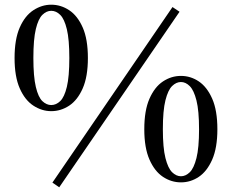

<svg xmlns="http://www.w3.org/2000/svg" viewBox="-20 -766 988 817"><path d="M198 -293Q158 -293 122 -316.5Q86 -340 64 -390Q42 -440 42 -519Q42 -599 64 -649Q86 -699 122 -722.5Q158 -746 198 -746Q239 -746 274.5 -722.5Q310 -699 332 -649Q354 -599 354 -519Q354 -440 332 -390Q310 -340 274.5 -316.5Q239 -293 198 -293ZM198 -319Q219 -319 236.5 -336Q254 -353 264.5 -396.5Q275 -440 275 -519Q275 -598 264.5 -641.5Q254 -685 236.5 -702.5Q219 -720 198 -720Q178 -720 160.5 -703Q143 -686 132.5 -642.5Q122 -599 122 -519Q122 -440 132.5 -396Q143 -352 160.5 -335.5Q178 -319 198 -319ZM750 10Q709 10 673.5 -13.5Q638 -37 616 -87Q594 -137 594 -216Q594 -296 616 -346Q638 -396 673.5 -419.5Q709 -443 750 -443Q791 -443 826 -419.5Q861 -396 883 -346Q905 -296 905 -216Q905 -137 883 -87Q861 -37 826 -13.5Q791 10 750 10ZM750 -16Q770 -16 787.5 -33Q805 -50 816 -93.5Q827 -137 827 -216Q827 -295 816 -338.5Q805 -382 787.5 -399.5Q770 -417 750 -417Q730 -417 712.5 -400Q695 -383 684 -339.5Q673 -296 673 -216Q673 -137 684 -93.5Q695 -50 712.5 -33Q730 -16 750 -16ZM232 31 203 11 714 -736 744 -716Z"/></svg>

Font: Noto Serif JP ExtraLight SemiBold
Style: Regular
Weight: 600
Version: Version 2.003-H1;hotconv 1.1.1;makeotfexe 2.6.0